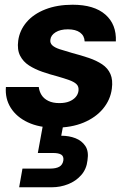

<svg xmlns="http://www.w3.org/2000/svg" viewBox="-20 -528 537 812"><path d="M213 12Q146 12 98 -10.5Q50 -33 25.5 -72Q1 -111 5 -160H144Q146 -142 155.5 -126.5Q165 -111 184 -101.5Q203 -92 231 -92Q256 -92 273 -99Q290 -106 300 -117.5Q310 -129 312 -144Q314 -162 303.5 -172Q293 -182 272 -189.5Q251 -197 223 -205Q192 -213 160 -224Q128 -235 103 -251Q78 -267 65 -292.5Q52 -318 57 -356Q63 -400 92.5 -434.5Q122 -469 172 -488.5Q222 -508 287 -508Q378 -508 425.5 -466.5Q473 -425 470 -353H338Q337 -377 318.5 -390.5Q300 -404 267 -404Q235 -404 215 -391.5Q195 -379 193 -360Q191 -346 201 -336.5Q211 -327 232 -320Q253 -313 285 -304Q323 -294 355.5 -283Q388 -272 412 -256Q436 -240 447 -215Q458 -190 453 -153Q447 -106 416 -68.5Q385 -31 333.5 -9.5Q282 12 213 12ZM61 264 75 185H192Q217 185 231 177Q245 169 248 150Q250 133 239 126Q228 119 204 119H140L163 -7H249L239 46Q272 46 299 56.5Q326 67 341 89.5Q356 112 350 150Q346 187 323.5 212.5Q301 238 268 251Q235 264 199 264Z"/></svg>

Font: DM Sans 36pt ExtraBold
Style: Italic
Weight: 800
Italic angle: -10°
Designer: Colophon Foundry, Jonny Pinhorn
Foundry: Colophon Foundry
Version: Version 4.004;gftools[0.9.30]